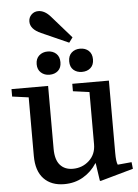

<svg xmlns="http://www.w3.org/2000/svg" viewBox="-61 -973 739 1029"><g transform="rotate(-5 308.0 -458.0)"><path d="M420 -470 332 -482V-522H529V-133Q529 -85 537 -69L612 -76L616 -40L438 10L434 8L420 -87H418Q390 -43 345 -16.5Q300 10 243 10Q173 10 133 -32Q93 -74 93 -155V-470L5 -482V-522H202V-184Q202 -125 227 -96.5Q252 -68 296 -68Q347 -68 383.5 -101.5Q420 -135 420 -189ZM151 -643Q151 -673 169.5 -689.5Q188 -706 215 -706Q243 -706 261 -689.5Q279 -673 279 -643Q279 -613 261 -597Q243 -581 215 -581Q188 -581 169.5 -597.5Q151 -614 151 -643ZM390 -706Q418 -706 436 -689.5Q454 -673 454 -643Q454 -613 436 -597Q418 -581 390 -581Q362 -581 344 -597Q326 -613 326 -643Q326 -673 344 -689.5Q362 -706 390 -706ZM132 -874Q132 -896 147 -911Q162 -926 184 -926Q218 -926 249 -891L355 -770L335 -743L189 -808Q132 -833 132 -874Z"/></g></svg>

Font: Minipax
Style: Bold
Weight: 500
Designer: Raphaël Ronot, Igor Stepanchenko (Cyrillic)
Foundry: steppetype
Version: Version 1.002